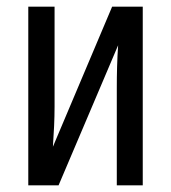

<svg xmlns="http://www.w3.org/2000/svg" viewBox="-20 -557 514 577"><path d="M144 -537H65V0H156L335 -421C332 -378 331 -335 331 -293V0H409V-537H317L139 -116C142 -161 144 -197 144 -237Z"/></svg>

Font: Noto Sans UI Condensed
Style: Regular
Weight: 400
Width: 3
Designer: Monotype Design Team
Foundry: Monotype Imaging Inc.
Version: Version 1.901